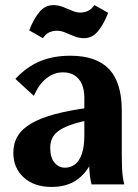

<svg xmlns="http://www.w3.org/2000/svg" viewBox="-20 -729 546 759"><path d="M183.4 10Q115.9 10 74.3 -27.1Q32.7 -64.2 32.7 -125.2Q32.7 -162.4 50 -191.1Q67.2 -219.7 103.5 -240.9Q139.8 -262.2 195.6 -277.3Q251.4 -292.4 327.9 -302.7V-253.4Q284.6 -244.8 255.6 -233.9Q226.7 -223.1 209.7 -210.1Q192.7 -197.2 185.6 -180.8Q178.5 -164.4 178.5 -144.9Q178.5 -106 195.5 -86.1Q212.4 -66.1 237.4 -66.1Q259 -66.1 276.3 -79.2Q293.7 -92.4 303.5 -120.6Q313.4 -148.9 313.4 -193.6V-343.3Q313.4 -374.3 303.5 -396.6Q293.7 -418.8 275 -430.9Q256.2 -443 229.1 -443Q192.9 -443 162.9 -418.8Q132.9 -394.7 113.8 -349.9L40.9 -417.2Q84.4 -464.2 137.3 -486.5Q190.2 -508.7 257.7 -508.7Q309.6 -508.7 347.9 -495.5Q386.2 -482.2 411.3 -455.6Q436.5 -428.9 448.9 -388.1Q461.4 -347.4 461.4 -291.6V-116.1Q461.4 -86.9 462.4 -65.4Q463.4 -43.8 465.7 -28.3Q468.1 -12.8 471.4 0H342Q338.7 -12.6 336.3 -27.8Q334 -43 333 -64.4Q332 -85.8 332 -115L349.8 -106.4Q328.1 -51.1 287.5 -20.6Q246.9 10 183.4 10ZM149.7 -578.1 95.4 -608.9Q113 -654.1 135.6 -681.4Q158.3 -708.7 190.7 -708.7Q210.9 -708.7 229.2 -701.4Q247.6 -694.2 264.9 -686.7Q282.3 -679.3 297.8 -679.3Q311.9 -679.3 326.5 -685.3Q341 -691.3 353.3 -709L407.6 -678.2Q390.3 -633.3 367.5 -605.7Q344.7 -578.1 312.3 -578.1Q292.1 -578.1 273.7 -585.6Q255.4 -593 238.4 -600.2Q221.4 -607.5 205.2 -607.5Q191 -607.5 176.4 -601.9Q161.7 -596.2 149.7 -578.1Z"/></svg>

Font: Sutasoma
Style: Regular
Weight: 400
Designer: Izhar Fathurrohim, Akbar Rohmanto, Arusyal Khofiqoini
Foundry: Kiwari Kolektiv
Version: Version 1.102